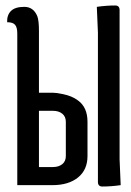

<svg xmlns="http://www.w3.org/2000/svg" viewBox="-20 -675 478 700"><path d="M122 -337H171Q186 -337 209 -332Q243 -325 264 -309Q299 -284 299 -231V-106Q299 -56 264.5 -28Q230 0 171 0H43V-553Q43 -575 35 -584.5Q27 -594 6 -594Q5 -620 20 -635Q35 -650 68.5 -650Q102 -650 116 -616Q122 -600 122 -563ZM122 -271V-66H173Q194 -66 207 -76.5Q220 -87 220 -106V-231Q220 -250 207 -260.5Q194 -271 173 -271ZM337 -12V-556L333 -650Q367 -655 400 -655Q416 -655 416 -638V-94L420 0Q386 5 353 5Q337 5 337 -12Z"/></svg>

Font: el_Medula One
Style: Regular
Weight: 400
Designer: Luciano Vergara
Foundry: Luciano Vergara
Version: Version 1.002 August 17, 2020